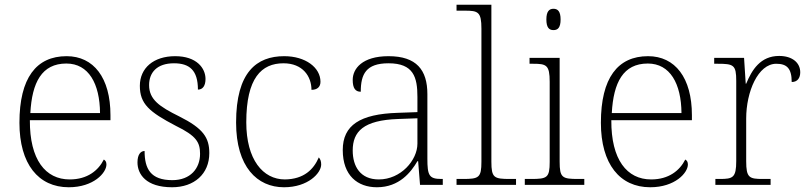

<svg xmlns="http://www.w3.org/2000/svg" viewBox="-20 -780 3411 810"><path d="M270 10C375 10 429 -51 429 -86C429 -97 425 -103 418 -107C395 -61 349 -23 274 -23C172 -23 105 -106 106 -273H446V-294C446 -452 375 -543 261 -543C133 -543 62 -451 62 -262C62 -88 142 10 270 10ZM402 -303H108C115 -432 156 -512 260 -512C354 -512 401 -427 402 -303Z M706 10C799 10 863 -46 863 -134C863 -199 838 -238 736 -289C653 -330 609 -360 609 -421C609 -474 642 -513 714 -513C779 -513 815 -484 815 -402C836 -402 847 -419 847 -447C847 -492 810 -543 719 -543C628 -543 570 -493 570 -418C570 -342 609 -308 722 -249C808 -207 824 -180 824 -131C824 -70 784 -20 707 -20C615 -20 590 -68 590 -143C574 -143 560 -129 560 -95C560 -45 596 10 706 10Z M1178 10C1280 10 1335 -50 1335 -86C1335 -99 1332 -108 1325 -116C1303 -65 1262 -24 1182 -23C1089 -23 1019 -107 1019 -264C1019 -451 1083 -513 1176 -513C1257 -513 1294 -458 1294 -401C1318 -401 1332 -413 1332 -435C1332 -495 1269 -543 1179 -543C1063 -543 976 -476 976 -263C976 -76 1065 10 1178 10Z M1570 10C1665 10 1714 -54 1741 -100H1744L1752 0H1848V-25H1842C1790 -25 1783 -40 1783 -111V-383C1783 -485 1737 -543 1619 -543C1508 -543 1468 -490 1468 -443C1468 -408 1479 -393 1502 -393C1502 -467 1524 -513 1619 -513C1725 -513 1741 -454 1741 -371V-307L1658 -304C1499 -299 1426 -252 1426 -147C1426 -39 1489 10 1570 10ZM1578 -23C1500 -23 1468 -78 1468 -145C1468 -225 1513 -273 1660 -278L1741 -281V-174C1741 -104 1671 -23 1578 -23Z M1906 0H2157V-25H2131C2064 -25 2053 -30 2053 -98V-760H1906V-735H1941C1997 -735 2011 -730 2011 -659V-98C2011 -30 2000 -25 1933 -25H1906Z M2315 -653C2333 -653 2345 -663 2345 -698C2345 -732 2333 -743 2315 -743C2297 -743 2285 -732 2285 -698C2285 -663 2297 -653 2315 -653ZM2194 0H2445V-25H2419C2352 -25 2341 -30 2341 -98V-536H2214V-511H2229C2285 -511 2299 -506 2299 -435V-97C2299 -30 2288 -25 2221 -25H2194Z M2723 10C2828 10 2882 -51 2882 -86C2882 -97 2878 -103 2871 -107C2848 -61 2802 -23 2727 -23C2625 -23 2558 -106 2559 -273H2899V-294C2899 -452 2828 -543 2714 -543C2586 -543 2515 -451 2515 -262C2515 -88 2595 10 2723 10ZM2855 -303H2561C2568 -432 2609 -512 2713 -512C2807 -512 2854 -427 2855 -303Z M2998 0H3231V-25H3198C3141 -25 3128 -30 3128 -100V-280C3128 -393 3178 -511 3255 -511C3299 -511 3320 -492 3320 -434C3345 -434 3356 -452 3356 -475C3356 -515 3323 -544 3267 -544C3188 -544 3152 -485 3128 -427H3126L3119 -536H2993V-511H3008C3075 -511 3086 -506 3086 -439V-101C3086 -30 3072 -25 3016 -25H2998Z"/></svg>

Font: Noto Serif Sinhala ExtraLight
Style: Regular
Weight: 200
Designer: Jelle Bosma - Monotype Design Team
Foundry: Monotype Imaging Inc.
Version: Version 2.007